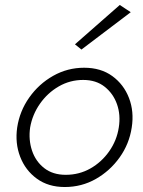

<svg xmlns="http://www.w3.org/2000/svg" viewBox="-20 -742 574 771"><path d="M49 -230Q40 -167 61 -112.5Q82 -58 128 -24.5Q174 9 240 9Q308 9 365 -23.5Q422 -56 460.5 -110Q499 -164 509 -230Q519 -294 498 -348.5Q477 -403 431 -436.5Q385 -470 318 -470Q251 -470 193.5 -437.5Q136 -405 97.5 -350.5Q59 -296 49 -230ZM101 -230Q110 -282 140.5 -325.5Q171 -369 216 -395Q261 -421 314 -421Q366 -421 400.5 -393.5Q435 -366 450 -323Q465 -280 457 -230Q449 -178 418.5 -134.5Q388 -91 343 -65.5Q298 -40 244 -40Q192 -40 157.5 -67Q123 -94 108.5 -137.5Q94 -181 101 -230ZM505 -693 461 -722 281 -564 307 -543Z"/></svg>

Font: Jost Light
Style: Italic
Weight: 300
Italic angle: -5°
Version: Version 3.710